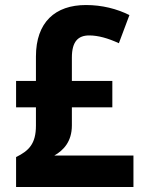

<svg xmlns="http://www.w3.org/2000/svg" viewBox="-20 -744 580 764"><path d="M322 -724C200 -724 123 -656 123 -519V-422H44V-317H123V-244C123 -172 95 -144 44 -119V0H511V-125H196C233 -146 266 -181 266 -245V-317H427V-422H266V-515C266 -579 291 -603 335 -603C370 -603 410 -592 453 -572L495 -684C445 -709 386 -724 322 -724Z"/></svg>

Font: Noto Sans Thai Looped SemiCondensed
Style: Bold
Weight: 700
Width: 4
Designer: Sasikarn Vongin, Ben Mitchell
Foundry: The Fontpad Ltd
Version: Version 1.001